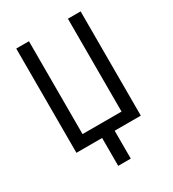

<svg xmlns="http://www.w3.org/2000/svg" viewBox="-213 -831 1028 1139"><g transform="rotate(-30 301.0 -261.5)"><path d="M521 -714H434V-78H167V-714H80V0H256V191H342V0H521Z"/></g></svg>

Font: Noto Sans Display SemiCondensed
Style: Regular
Weight: 400
Width: 4
Designer: Monotype Design team
Foundry: Monotype Imaging Inc.
Version: 1.000